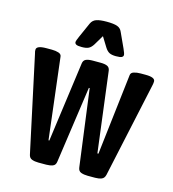

<svg xmlns="http://www.w3.org/2000/svg" viewBox="-107 -807 812 899"><g transform="rotate(15 298.5 -358.0)"><path d="M161 2Q143 2 129.5 -3Q116 -8 113 -25L14 -486Q12 -492 11.5 -496.5Q11 -501 11 -505Q11 -525 59 -525H86Q104 -525 118 -520.5Q132 -516 133 -504L180 -111H184L237 -499Q239 -514 250.5 -519.5Q262 -525 284 -525H321Q343 -525 354.5 -519.5Q366 -514 368 -499L417 -111H422L468 -504Q469 -516 483 -520.5Q497 -525 516 -525H540Q586 -525 586 -505Q586 -501 585.5 -497Q585 -493 584 -488L484 -25Q480 -8 467 -3Q454 2 436 2H400Q382 2 368 -3Q354 -8 352 -26L303 -397H299L246 -26Q244 -8 230.5 -3Q217 2 199 2ZM217 -573Q197 -573 190 -577Q183 -581 183 -588Q183 -595 193 -617L225 -689Q233 -706 250 -712Q267 -718 300 -718Q334 -718 351 -712Q368 -706 375 -689L408 -617Q418 -595 418 -588Q418 -581 411 -577Q404 -573 383 -573Q362 -573 350.5 -579Q339 -585 329 -601L300 -648L272 -601Q262 -585 250.5 -579Q239 -573 217 -573Z"/></g></svg>

Font: Asap Condensed SemiBold
Style: Regular
Weight: 600
Width: 3
Designer: Pablo Cosgaya
Foundry: Omnibus-Type
Version: Version 3.001; ttfautohint (v1.8.4.7-5d5b)